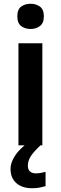

<svg xmlns="http://www.w3.org/2000/svg" viewBox="-20 -772 323 1020"><path d="M78 0V-542H205V0ZM143 -618Q113 -618 92.5 -633.5Q72 -649 72 -685Q72 -722 92.5 -737Q113 -752 143 -752Q171 -752 192 -737Q213 -722 213 -685Q213 -649 192 -633.5Q171 -618 143 -618ZM128 109Q128 129 139.5 139Q151 149 170 149Q186 149 199.5 146Q213 143 222 141V217Q207 221 190.5 224.5Q174 228 151 228Q97 228 66.5 200.5Q36 173 36 126Q36 100 49 74Q62 48 84.5 24.5Q107 1 136 -19L195 0Q161 32 144.5 56.5Q128 81 128 109Z"/></svg>

Font: Noto Sans Symbols SemiBold
Style: Regular
Weight: 600
Version: Version 2.002